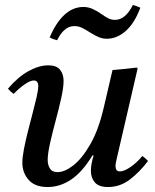

<svg xmlns="http://www.w3.org/2000/svg" viewBox="-20 -741 626 773"><path d="M398 -309 433 -459Q457 -461 482 -463.5Q507 -466 531 -469L534 -465L452 -111Q451 -104 448 -93Q445 -82 445 -72Q445 -63 449 -57Q453 -51 463 -51Q480 -51 506 -69Q532 -87 553 -113Q566 -104 576 -93Q542 -48 502.5 -18Q463 12 415 12Q378 12 362 -6.5Q346 -25 346 -53Q346 -81 357 -115H352Q312 -49 267 -18.5Q222 12 172 12Q121 12 95.5 -16.5Q70 -45 70 -86Q70 -108 76.5 -141.5Q83 -175 92.5 -212.5Q102 -250 111.5 -286Q121 -322 127.5 -350.5Q134 -379 134 -394Q134 -417 116 -417Q102 -417 79.5 -401.5Q57 -386 35 -363Q28 -368 22.5 -373Q17 -378 12 -384Q52 -431 94.5 -454.5Q137 -478 174 -478Q208 -478 222 -460Q236 -442 236 -415Q236 -389 226.5 -346Q217 -303 204 -255Q191 -207 181.5 -164.5Q172 -122 172 -97Q172 -77 181 -62.5Q190 -48 212 -48Q240 -48 275 -75Q310 -102 343.5 -160Q377 -218 398 -309ZM515 -721Q523 -719 530.5 -716Q538 -713 545 -710Q522 -648 486.5 -616.5Q451 -585 410 -585Q394 -585 380 -590.5Q366 -596 348 -607Q326 -621 311 -628.5Q296 -636 279 -636Q238 -636 210 -579Q196 -582 180 -590Q204 -648 238.5 -680.5Q273 -713 316 -713Q336 -713 355 -704Q374 -695 392 -682Q403 -674 415.5 -667.5Q428 -661 443 -661Q485 -661 515 -721Z"/></svg>

Font: Castoro
Style: Italic
Weight: 400
Italic angle: -11°
Designer: John Hudson with Paul Hanslow, assisted by Kaja Sojewska.
Foundry: Tiro Typeworks Ltd.
Version: Version 2.04